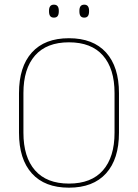

<svg xmlns="http://www.w3.org/2000/svg" viewBox="-20 -816 606 844"><path d="M283 9Q176.5 9 120 -53.8Q63.5 -116.5 63.5 -232.5V-406.5Q63.5 -522.5 120 -585.2Q176.5 -648 283 -648Q389.5 -648 446.2 -585.2Q503 -522.5 503 -406.5V-232.5Q503 -116.5 446.2 -53.8Q389.5 9 283 9ZM283 -9Q381.5 -9 432.5 -67.2Q483.5 -125.5 483.5 -232.5V-407Q483.5 -514 432.5 -572Q381.5 -630 283 -630Q185 -630 134 -572Q83 -514 83 -407V-232.5Q83 -125.5 134 -67.2Q185 -9 283 -9ZM217 -738.5Q206 -738.5 200.8 -745.2Q195.5 -752 195.5 -766V-769Q195.5 -782 200.8 -788.8Q206 -795.5 217 -795.5Q228 -795.5 233.2 -788.8Q238.5 -782 238.5 -769V-766Q238.5 -752 233.2 -745.2Q228 -738.5 217 -738.5ZM350.5 -738.5Q339.5 -738.5 334.2 -745.2Q329 -752 329 -766V-769Q329 -782 334.2 -788.8Q339.5 -795.5 350.5 -795.5Q361 -795.5 366.2 -788.8Q371.5 -782 371.5 -769V-766Q371.5 -752 366.2 -745.2Q361 -738.5 350.5 -738.5Z"/></svg>

Font: Anek Telugu Medium Thin
Style: Regular
Weight: 250
Version: Version 1.003